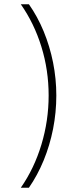

<svg xmlns="http://www.w3.org/2000/svg" viewBox="-20 -760 353 900"><path d="M115.5 120H77.5Q140.5 29.5 174.2 -82.5Q208 -194.5 208 -312.5Q208 -431 174 -541Q140 -651 77.5 -740H115.5Q156 -682.5 184.8 -612.8Q213.5 -543 228.8 -466.8Q244 -390.5 244 -312.5Q244 -233 228.8 -155.8Q213.5 -78.5 184.8 -8.5Q156 61.5 115.5 120Z"/></svg>

Font: Encode Sans SC Condensed Thin Thin
Style: Regular
Weight: 250
Version: Version 3.002